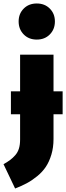

<svg xmlns="http://www.w3.org/2000/svg" viewBox="-60 -845 376 1091"><path d="M45.9 -723.1Q45.9 -767.1 74.7 -796.1Q103.5 -825.2 148.9 -825.2Q194.3 -825.2 223.1 -796.1Q252 -767.1 252 -723.1Q252 -678.7 223.1 -649.4Q194.3 -620.1 148.9 -620.1Q103.5 -620.1 74.7 -649.4Q45.9 -678.7 45.9 -723.1ZM295.9 -326.2V-195.8H244.1V-55.2Q244.1 -6.8 231.9 33.7Q219.7 74.2 200.4 103Q181.2 131.8 151.6 156Q122.1 180.2 92.5 196Q63 211.9 25.9 226.1L-40 87.9Q-16.6 74.7 -2 63.7Q12.7 52.7 26.9 36.6Q41 20.5 47.6 -1.2Q54.2 -22.9 54.2 -51.8V-195.8H2V-326.2H54.2V-534.2H244.1V-326.2Z"/></svg>

Font: Fira Sans Compressed Heavy
Style: Regular
Weight: 900
Width: 1
Designer: Carrois Corporate & Edenspiekermann AG
Foundry: Carrois Corporate GbR & Edenspiekermann AG
Version: Version 4.203;PS 004.203;hotconv 1.0.88;makeotf.lib2.5.64775